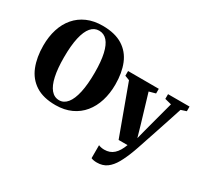

<svg xmlns="http://www.w3.org/2000/svg" viewBox="-190 -1046 1708 1590"><g transform="rotate(30 664.0 -251.0)"><path d="M360.5 12Q242 12.5 168 -35.2Q94 -83 60 -168.5Q26 -254 26 -366Q26 -451.5 48.5 -522.5Q71 -593.5 115.2 -645.2Q159.5 -697 223.8 -725.2Q288 -753.5 372.5 -753.5Q490 -753 563.5 -707Q637 -661 670.8 -578Q704.5 -495 704.5 -384.5Q704.5 -298.5 682 -226.2Q659.5 -154 615.8 -100.8Q572 -47.5 507.8 -18Q443.5 11.5 360.5 12ZM365 -38Q409.5 -38 441.5 -77.2Q473.5 -116.5 490.5 -193.8Q507.5 -271 507.5 -384Q507.5 -491 491.2 -562Q475 -633 443.8 -668.2Q412.5 -703.5 366 -703.5Q320.5 -703.5 288.8 -666.5Q257 -629.5 240 -554.5Q223 -479.5 223 -366Q223 -260 239 -186.8Q255 -113.5 286.8 -75.8Q318.5 -38 365 -38ZM894 252.5Q876 252.5 861.8 249.8Q847.5 247 838.5 242.5V118.5Q847 123 862 126.2Q877 129.5 893 129.5Q920.5 129.5 942.8 121.5Q965 113.5 983.2 97Q1001.5 80.5 1016 56.2Q1030.5 32 1042.5 0H957L784 -471.5L739.5 -488.5V-533.5L1033.5 -533V-488.5L971.5 -471.5L1053.5 -197L1084 -90.5L1110.5 -193L1185 -472L1122 -488V-533H1327.5V-488.5L1276.5 -472Q1258 -415.5 1237 -351.2Q1216 -287 1195.2 -225Q1174.5 -163 1157.2 -111.5Q1140 -60 1128.8 -26.5Q1117.5 7 1115 12.5Q1086.5 89.5 1056.5 143Q1026.5 196.5 987.8 224.5Q949 252.5 894 252.5Z"/></g></svg>

Font: Merriweather 72pt Black
Style: Regular
Weight: 900
Version: Version 2.100